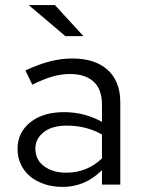

<svg xmlns="http://www.w3.org/2000/svg" viewBox="-20 -726 566 755"><path d="M49 0ZM226 9Q187 9 154.5 -2Q122 -13 98.5 -32.5Q75 -52 62 -79.5Q49 -107 49 -140Q49 -205 99 -245Q149 -285 232 -285Q274 -285 311 -275Q348 -265 381 -247V-314Q381 -375 348 -405Q315 -435 255 -435Q220 -435 184.5 -424.5Q149 -414 107 -393Q100 -407 93.5 -421Q87 -435 80 -449Q129 -472 174 -484Q219 -496 264 -496Q354 -496 403.5 -451Q453 -406 453 -324V0H381V-57Q315 9 226 9ZM119 -142Q119 -98 153 -72.5Q187 -47 241 -47Q322 -47 381 -103V-197Q320 -232 243 -232Q184 -232 151.5 -206Q119 -180 119 -142ZM196 -706 308 -584H237L93 -706Z"/></svg>

Font: Rosa Sans Light
Style: Regular
Weight: 300
Designer: Pentagram / MCKL
Foundry: Pentagram / MCKL
Version: Version 1.005;September 16, 2019;FontCreator 11.5.0.2425 64-